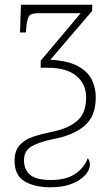

<svg xmlns="http://www.w3.org/2000/svg" viewBox="-20 -556 468 816"><path d="M195 240Q128 240 85 215Q42 190 42 127Q42 85 63.5 61Q85 37 121 25Q157 13 202 4Q268 -9 307 -41.5Q346 -74 346 -142Q346 -199 304.5 -233.5Q263 -268 183 -268H153V-298L323 -500H147Q113 -500 104.5 -489.5Q96 -479 92 -442L90 -418H65L69 -536H372V-510L194 -302Q268 -298 310 -275.5Q352 -253 369.5 -218.5Q387 -184 387 -142Q387 -62 339.5 -21.5Q292 19 207 35Q150 46 116 65Q82 84 82 124Q82 166 108.5 187.5Q135 209 196 209Q262 209 300.5 182.5Q339 156 353 116Q362 128 362 143Q362 167 341.5 189Q321 211 284 225.5Q247 240 195 240Z"/></svg>

Font: Noto Serif SemiCondensed ExtraLight
Style: Regular
Weight: 200
Width: 4
Designer: Monotype Design Team
Foundry: Monotype Imaging Inc.
Version: Version 2.014